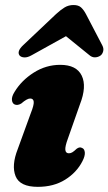

<svg xmlns="http://www.w3.org/2000/svg" viewBox="-20 -731 431 764"><path d="M254 -121Q261 -121 267.5 -124.8Q274 -128.5 285 -139Q297 -148 307 -142Q316 -138.5 317.5 -124.8Q319 -111 308 -89.5Q285 -44.5 239.2 -16Q193.5 12.5 130.5 12.5Q59 12.5 42 -30Q25 -72.5 50.5 -137.5L102.5 -280.5Q115.5 -313 114.2 -326Q113 -339 100 -339Q87.5 -339 64.5 -319Q50 -310.5 39 -315Q29 -319 27.5 -332.8Q26 -346.5 38 -365.5Q65.5 -411 114.2 -442Q163 -473 219.5 -473Q284.5 -473 305.2 -430Q326 -387 298 -315.5L250 -179Q238.5 -148 240 -134.5Q241.5 -121 254 -121ZM106.5 -511.5Q90 -502 77.2 -502.5Q64.5 -503 58 -510Q45.5 -526.5 73 -552L203 -675Q221.5 -692 237.2 -701.5Q253 -711 272.5 -711Q292 -711 302.5 -701.5Q313 -692 322 -675L387 -550.5Q393.5 -538 390.5 -526.8Q387.5 -515.5 380 -510Q370 -503 357.8 -502.8Q345.5 -502.5 334.5 -512.5L242.5 -587Z"/></svg>

Font: Fraunces 72pt S050 Black
Style: Italic
Weight: 900
Italic angle: -16°
Version: Version 1.000; ttfautohint (v1.8.3)